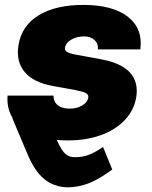

<svg xmlns="http://www.w3.org/2000/svg" viewBox="-20 -573 631 797"><path d="M562.5 -367.9H386.4Q388.1 -392.8 371.8 -407.3Q355.5 -421.9 329.5 -421.9Q299.4 -421.9 276.1 -408.6Q252.8 -395.2 250 -375Q247.9 -365.4 256.4 -358.7Q264.9 -351.9 292.6 -346.6L400.6 -326.7Q565.7 -296.2 545.5 -169Q536.2 -114.3 496.6 -73.3Q457 -32.3 396.5 -11.2Q335.9 9.9 262.8 9.9Q238.3 9.9 215.9 7.8Q225.9 30.9 234.9 45.3Q244 59.7 253.4 67.1Q262.8 74.6 271.5 77.1Q280.2 79.5 292.6 79.5Q326 79.5 353 68Q380 56.5 407.7 36.9L446 130.7Q427.9 143.5 416.4 151.3Q404.8 159.1 384.6 170.5Q364.3 181.8 347.5 188.2Q330.6 194.6 307.9 199.6Q285.2 204.5 262.8 204.5Q240.8 204.5 221.4 199.4Q202.1 194.2 187.1 186.4Q172.2 178.6 158.6 165.8Q144.9 153.1 135.5 141Q126.1 128.9 116.5 112Q106.9 95.2 101 82.4Q95.2 69.6 88.1 52.6L31.2 -82.4L32.3 -83.1Q7.5 -123.2 11.4 -176.1H201.7Q202.4 -150.2 219.3 -136.5Q236.2 -122.9 265.6 -122.2Q296.9 -121.1 320.3 -134.6Q343.8 -148.1 346.6 -169Q347.7 -180.4 336.6 -186.4Q325.6 -192.5 294 -198.9L200.3 -215.9Q119.3 -230.1 82.4 -274.1Q45.5 -318.2 56.8 -386.4Q70.3 -467 141 -509.8Q211.6 -552.6 325.3 -552.6Q447.8 -552.6 510.8 -503.4Q573.9 -454.2 562.5 -367.9Z"/></svg>

Font: Karasuma Gothic
Style: Italic
Weight: 900
Italic angle: -9.39999°
Designer: Rasmus Andersson / Ryoko Nishizuka
Foundry: Genbu
Version: Version 1.00